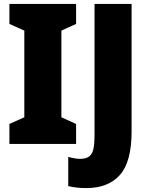

<svg xmlns="http://www.w3.org/2000/svg" viewBox="-20 -734 752 979"><path d="M28 0V-102L104 -136V-578L28 -612V-714H368V-612L293 -578V-136L368 -102V0ZM328 215V66Q364 76 388 76Q419 76 435 63.5Q451 51 456.5 24.5Q462 -2 462 -51V-714H651V-64Q651 91 591.5 158Q532 225 420 225Q370 225 328 215Z"/></svg>

Font: Noto Sans Display Black Narrow
Style: Regular
Weight: 900
Width: 4
Designer: Monotype Design team
Foundry: Monotype Imaging Inc.
Version: Version 1.000